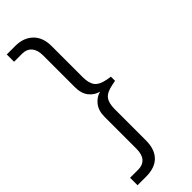

<svg xmlns="http://www.w3.org/2000/svg" viewBox="-295 -729 928 928"><g transform="rotate(-45 169.0 -265.0)"><path d="M286 -280V-252L262 -247Q220 -239 204 -218.5Q188 -198 188 -156V57Q188 118 156.5 150Q125 182 64 182H6V131H62Q93 131 110 111.5Q127 92 127 54V-164Q127 -207 148 -233Q169 -259 198 -266Q168 -273 147.5 -298.5Q127 -324 127 -368V-584Q127 -622 109.5 -642Q92 -662 62 -662H6V-712H64Q120 -712 154 -679.5Q188 -647 188 -587V-375Q188 -333 204 -312.5Q220 -292 262 -284Z"/></g></svg>

Font: Muli Light
Style: Regular
Weight: 300
Designer: Vernon Adams
Foundry: Vernon Adams
Version: Version 2.100